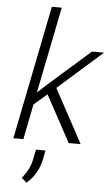

<svg xmlns="http://www.w3.org/2000/svg" viewBox="-65 -804 632 1089"><g transform="rotate(5 251.5 -259.0)"><path d="M415.5 0H347.5L204 -265L129.5 -200.5L89.5 0H32.5L185 -761.5H241.5L143.5 -273L145 -272L208 -329.5L434 -528.5H503L250.5 -305.5ZM128.5 245 99.5 219.5Q145 165.5 155.5 105L166 53.5H220L210.5 104Q192 191 128.5 245Z"/></g></svg>

Font: Roberto Sans Light
Style: Italic
Weight: 300
Italic angle: -11°
Designer: Google
Version: Version 1.00;June 11, 2020;FontCreator 12.0.0.2522 64-bit; t